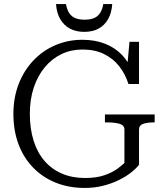

<svg xmlns="http://www.w3.org/2000/svg" viewBox="-20 -916 800 946"><path d="M665 -278V-104Q650 -85 624.5 -65Q599 -45 564 -28Q529 -11 487 -0.5Q445 10 398 10Q319 10 254.5 -16Q190 -42 143 -90.5Q96 -139 71 -206Q46 -273 46 -355Q46 -435 72 -502Q98 -569 144.5 -618Q191 -667 253 -693.5Q315 -720 386 -720Q448 -720 497.5 -700.5Q547 -681 581.5 -645Q616 -609 632 -560L604 -557L618 -710H665V-502H613Q597 -552 567 -590Q537 -628 492 -650Q447 -672 386 -672Q330 -672 283 -649.5Q236 -627 201 -585Q166 -543 146.5 -485Q127 -427 127 -355Q127 -282 145.5 -223Q164 -164 199.5 -123Q235 -82 285.5 -60.5Q336 -39 399 -39Q455 -39 494 -52.5Q533 -66 557.5 -84Q582 -102 593 -113V-278Q593 -299 569 -306Q545 -313 508 -313H497V-352H742V-313H738Q707 -313 686 -306Q665 -299 665 -278ZM395 -759Q436 -759 465.5 -775Q495 -791 512.5 -821.5Q530 -852 533 -896H489Q484 -868 472.5 -851Q461 -834 442.5 -826.5Q424 -819 397 -819Q370 -819 351.5 -826.5Q333 -834 321.5 -851Q310 -868 305 -896H256Q259 -852 277 -821.5Q295 -791 324.5 -775Q354 -759 395 -759Z"/></svg>

Font: Roboto Serif 36pt Light
Style: Regular
Weight: 300
Designer: Greg Gazdowicz
Foundry: Commercial Type
Version: Version 1.008